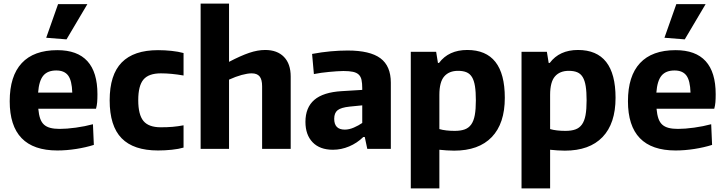

<svg xmlns="http://www.w3.org/2000/svg" viewBox="-20 -828 4035 1068"><path d="M237 -618 303 -805H466L350 -609ZM299 9Q34 9 34 -265Q34 -405 101 -477Q168 -549 299 -549Q522 -549 522 -304Q522 -278 520.5 -259.5Q519 -241 514 -223H193Q196 -190 203.5 -168.5Q211 -147 225 -134.5Q239 -122 260.5 -116.5Q282 -111 312 -111Q351 -111 402 -118Q453 -125 497 -137L502 -22Q458 -8 404 0.5Q350 9 299 9ZM293 -436Q245 -436 221 -407.5Q197 -379 192 -313H382Q380 -380 359 -408Q338 -436 293 -436Z M859 9Q723 9 656.5 -59Q590 -127 590 -270Q590 -412 657 -480.5Q724 -549 859 -549Q897 -549 934.5 -545Q972 -541 1001 -533V-408Q933 -420 875 -420Q807 -420 778 -385.5Q749 -351 749 -271Q749 -190 778 -155Q807 -120 874 -120Q911 -120 940 -122.5Q969 -125 1001 -131V-7Q974 1 935.5 5Q897 9 859 9Z M1096 -808H1254V-484Q1319 -518 1366 -534Q1413 -550 1455 -550Q1522 -550 1559.5 -511.5Q1597 -473 1597 -402V0H1438V-348Q1438 -386 1424 -403Q1410 -420 1380 -420Q1357 -420 1324 -411Q1291 -402 1254 -385V0H1096Z M1832 5Q1759 5 1719 -36.5Q1679 -78 1679 -150Q1679 -230 1728.5 -272.5Q1778 -315 1881 -321L1995 -328V-337Q1995 -365 1991 -383.5Q1987 -402 1975.5 -413Q1964 -424 1943.5 -428.5Q1923 -433 1890 -433Q1874 -433 1853.5 -431.5Q1833 -430 1811 -428Q1789 -426 1767 -423Q1745 -420 1726 -416L1716 -528Q1769 -538 1819 -542.5Q1869 -547 1914 -547Q2038 -547 2096 -504Q2154 -461 2154 -368V0H2023L2009 -66H2001Q1966 -32 1922 -13.5Q1878 5 1832 5ZM1898 -107Q1922 -107 1948.5 -118.5Q1975 -130 1995 -144V-242L1925 -235Q1877 -230 1858 -215Q1839 -200 1839 -167Q1839 -107 1898 -107Z M2265 -540H2406L2416 -478H2422Q2476 -550 2579 -550Q2788 -550 2788 -284Q2788 -141 2715.5 -65.5Q2643 10 2506 10Q2485 10 2464.5 8.5Q2444 7 2424 5V220H2265ZM2509 -100Q2542 -100 2564.5 -108Q2587 -116 2601 -135.5Q2615 -155 2621 -187.5Q2627 -220 2627 -270Q2627 -317 2622 -348.5Q2617 -380 2605.5 -399Q2594 -418 2575 -426Q2556 -434 2528 -434Q2478 -434 2451 -403Q2424 -372 2424 -300V-110Q2441 -105 2463 -102.5Q2485 -100 2509 -100Z M2881 -540H3022L3032 -478H3038Q3092 -550 3195 -550Q3404 -550 3404 -284Q3404 -141 3331.5 -65.5Q3259 10 3122 10Q3101 10 3080.5 8.5Q3060 7 3040 5V220H2881ZM3125 -100Q3158 -100 3180.5 -108Q3203 -116 3217 -135.5Q3231 -155 3237 -187.5Q3243 -220 3243 -270Q3243 -317 3238 -348.5Q3233 -380 3221.5 -399Q3210 -418 3191 -426Q3172 -434 3144 -434Q3094 -434 3067 -403Q3040 -372 3040 -300V-110Q3057 -105 3079 -102.5Q3101 -100 3125 -100Z M3676 -618 3742 -805H3905L3789 -609ZM3738 9Q3473 9 3473 -265Q3473 -405 3540 -477Q3607 -549 3738 -549Q3961 -549 3961 -304Q3961 -278 3959.5 -259.5Q3958 -241 3953 -223H3632Q3635 -190 3642.5 -168.5Q3650 -147 3664 -134.5Q3678 -122 3699.5 -116.5Q3721 -111 3751 -111Q3790 -111 3841 -118Q3892 -125 3936 -137L3941 -22Q3897 -8 3843 0.5Q3789 9 3738 9ZM3732 -436Q3684 -436 3660 -407.5Q3636 -379 3631 -313H3821Q3819 -380 3798 -408Q3777 -436 3732 -436Z"/></svg>

Font: Encode Sans Narrow
Style: Bold
Weight: 700
Designer: Pablo Impallari, Andres Torresi
Foundry: Pablo Impallari, Andres Torresi
Version: Version 1.000; ttfautohint (v1.00) -l 8 -r 50 -G 200 -x 14 -